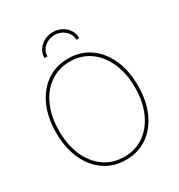

<svg xmlns="http://www.w3.org/2000/svg" viewBox="-214 -1073 1141 1224"><g transform="rotate(-30 356.0 -461.5)"><path d="M356.4 8.8Q266.6 8.8 198.5 -38.1Q130.4 -85 92.5 -168.9Q54.7 -252.9 54.7 -363.3Q54.7 -474.6 92.8 -558.6Q130.9 -642.6 198.7 -689.5Q266.6 -736.3 356.4 -736.3Q445.8 -736.3 513.7 -689.5Q581.5 -642.6 619.4 -558.6Q657.2 -474.6 657.2 -363.3Q657.2 -252.4 619.4 -168.5Q581.5 -84.5 513.7 -37.8Q445.8 8.8 356.4 8.8ZM356.4 -13.7Q439 -13.7 501.7 -57.6Q564.5 -101.6 599.6 -180.4Q634.8 -259.3 634.8 -363.3Q634.8 -467.8 599.6 -546.6Q564.5 -625.5 501.7 -669.7Q439 -713.9 356.4 -713.9Q273.9 -713.9 210.9 -670.2Q147.9 -626.5 112.5 -547.6Q77.1 -468.8 77.1 -363.3Q77.1 -259.8 112.1 -180.9Q147 -102.1 210 -57.9Q272.9 -13.7 356.4 -13.7ZM356.4 -930.7Q392.1 -930.7 421.4 -915Q450.7 -899.4 467.5 -872.8Q484.4 -846.2 484.4 -813.5H462.9Q462.9 -853.5 431.6 -881.3Q400.4 -909.2 356.4 -909.2Q313 -909.2 281.7 -881.3Q250.5 -853.5 250.5 -813.5H228.5Q228.5 -846.2 245.6 -872.8Q262.7 -899.4 291.7 -915Q320.8 -930.7 356.4 -930.7Z"/></g></svg>

Font: Inter 24pt Thin
Style: Regular
Weight: 250
Designer: Rasmus Andersson
Foundry: rsms
Version: Version 4.001;git-66647c0bb